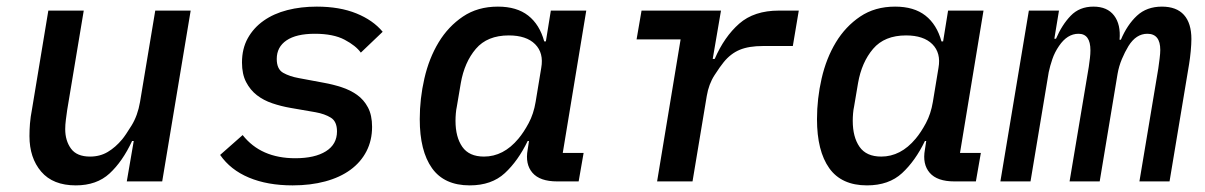

<svg xmlns="http://www.w3.org/2000/svg" viewBox="-20 -548 3640 580"><path d="M384 -122H379Q350 -60 311 -24Q272 12 209 12Q140 12 104.5 -29.5Q69 -71 69 -137Q69 -155 70.5 -174.5Q72 -194 77 -220L126 -516H233L183 -216Q181 -202 179 -186.5Q177 -171 177 -158Q177 -123 194.5 -99Q212 -75 252 -75Q282 -75 305.5 -89Q329 -103 349 -127Q359 -139 377.5 -169Q396 -199 403 -240L449 -516H556L470 0H363Z M864 12Q788 12 732 -11.5Q676 -35 645 -80L713 -140Q768 -70 872 -70Q931 -70 964.5 -91Q998 -112 998 -151Q998 -181 979.5 -192.5Q961 -204 933 -209L858 -222Q829 -227 802.5 -236Q776 -245 756 -260.5Q736 -276 723.5 -300Q711 -324 711 -359Q711 -401 728.5 -432.5Q746 -464 776.5 -485.5Q807 -507 848 -517.5Q889 -528 937 -528Q1006 -528 1056.5 -507.5Q1107 -487 1136 -452L1070 -389Q1055 -410 1021 -428Q987 -446 931 -446Q875 -446 845.5 -426Q816 -406 816 -370Q816 -339 835.5 -328Q855 -317 883 -312L958 -298Q986 -293 1012 -284.5Q1038 -276 1058.5 -261.5Q1079 -247 1091.5 -223.5Q1104 -200 1104 -165Q1104 -124 1087 -91Q1070 -58 1038.5 -35Q1007 -12 962.5 0Q918 12 864 12Z M1399 12Q1322 12 1285 -40Q1248 -92 1248 -188Q1248 -250 1262 -311Q1276 -372 1305 -420Q1334 -468 1378.5 -498Q1423 -528 1484 -528Q1541 -528 1575.5 -501Q1610 -474 1624 -423H1629L1644 -516H1751L1680 -86H1743L1728 0H1663Q1611 0 1588.5 -26Q1566 -52 1574 -96L1578 -122H1574Q1545 -62 1505 -25Q1465 12 1399 12ZM1442 -75Q1501 -75 1546 -129Q1562 -148 1577 -176Q1592 -204 1598 -240L1615 -343Q1623 -388 1596.5 -414.5Q1570 -441 1517 -441Q1452 -441 1417.5 -400.5Q1383 -360 1372 -297L1360 -226Q1358 -217 1357 -205.5Q1356 -194 1356 -183Q1356 -134 1376.5 -104.5Q1397 -75 1442 -75Z M1965 0 2036 -429H1903L1918 -516H2158L2133 -370H2139Q2168 -437 2213 -476.5Q2258 -516 2333 -516H2393L2375 -409H2285Q2242 -409 2214.5 -397.5Q2187 -386 2166 -360Q2156 -348 2138.5 -321Q2121 -294 2115 -258L2072 0Z M2599 12Q2522 12 2485 -40Q2448 -92 2448 -188Q2448 -250 2462 -311Q2476 -372 2505 -420Q2534 -468 2578.5 -498Q2623 -528 2684 -528Q2741 -528 2775.5 -501Q2810 -474 2824 -423H2829L2844 -516H2951L2880 -86H2943L2928 0H2863Q2811 0 2788.5 -26Q2766 -52 2774 -96L2778 -122H2774Q2745 -62 2705 -25Q2665 12 2599 12ZM2642 -75Q2701 -75 2746 -129Q2762 -148 2777 -176Q2792 -204 2798 -240L2815 -343Q2823 -388 2796.5 -414.5Q2770 -441 2717 -441Q2652 -441 2617.5 -400.5Q2583 -360 2572 -297L2560 -226Q2558 -217 2557 -205.5Q2556 -194 2556 -183Q2556 -134 2576.5 -104.5Q2597 -75 2642 -75Z M3002 0 3088 -516H3179L3165 -431H3170Q3188 -473 3214.5 -500.5Q3241 -528 3283 -528Q3325 -528 3345.5 -501Q3366 -474 3362 -428H3366Q3385 -473 3414.5 -500.5Q3444 -528 3490 -528Q3534 -528 3556.5 -503Q3579 -478 3579 -430Q3579 -415 3577 -393.5Q3575 -372 3572 -354L3513 0H3422L3479 -341Q3481 -355 3483 -371Q3485 -387 3485 -397Q3485 -446 3446 -446Q3412 -446 3389 -409Q3378 -391 3369 -369.5Q3360 -348 3356 -325L3302 0H3211L3269 -346Q3271 -360 3272.5 -372.5Q3274 -385 3274 -396Q3274 -446 3238 -446Q3204 -446 3179 -409Q3166 -390 3159 -369.5Q3152 -349 3148 -330L3093 0Z"/></svg>

Font: IBM Plex Mono Medm
Style: Italic
Weight: 500
Italic angle: -9°
Monospace: yes
Designer: Mike Abbink, Paul van der Laan, Pieter van Rosmalen
Foundry: Bold Monday
Version: Version 2.3